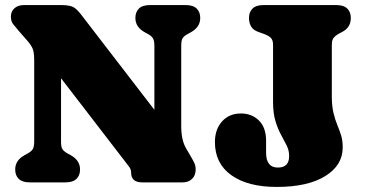

<svg xmlns="http://www.w3.org/2000/svg" viewBox="-20 -720 1445 758"><path d="M296 -51Q296 -27.5 282 -13.8Q268 0 238.5 0H97.5Q68 0 54 -13.8Q40 -27.5 40 -51Q40 -87.5 78 -108L89 -114Q103 -121.5 109 -130.8Q115 -140 115 -161V-483Q115 -513.5 108.8 -528Q102.5 -542.5 89 -558L54 -598Q40 -614 31.5 -625.2Q23 -636.5 23 -654.5Q23 -675 37.2 -687.5Q51.5 -700 74 -700H221Q245 -700 261.8 -695.2Q278.5 -690.5 299 -664L589.5 -286.5V-539Q589.5 -560 583.5 -569.2Q577.5 -578.5 563.5 -586L552.5 -592Q514.5 -612.5 514.5 -649Q514.5 -672.5 528.5 -686.2Q542.5 -700 572 -700H713Q742.5 -700 756.5 -686.2Q770.5 -672.5 770.5 -649Q770.5 -612.5 732.5 -592L721.5 -586Q706.5 -578 701 -569.2Q695.5 -560.5 695.5 -539V-222Q695.5 -167 714.5 -134.5L731.5 -105.5Q743.5 -85 748 -74.8Q752.5 -64.5 752.5 -50.5Q752.5 -27.5 738.2 -13.8Q724 0 701.5 0H541Q497.5 0 497.5 -39.5Q497.5 -52 489.2 -62.5Q481 -73 461.5 -98.5L221 -411V-161Q221 -139.5 226.5 -131Q232 -122.5 247 -114L258 -108Q296 -87.5 296 -51ZM1333 -138Q1333 -67.5 1264 -24.8Q1195 18 1072.5 18Q958.5 18 893.5 -28.2Q828.5 -74.5 828.5 -159Q828.5 -209.5 856.8 -240.8Q885 -272 931 -272Q974.5 -272 1002.5 -244Q1030.5 -216 1030.5 -164V-117Q1030.5 -58.5 1077 -58.5Q1121.5 -58.5 1121.5 -104Q1121.5 -126 1112 -145.2Q1102.5 -164.5 1089.8 -187.5Q1077 -210.5 1067.5 -241.8Q1058 -273 1058 -318V-543Q1058 -562.5 1048.5 -571.2Q1039 -580 1022 -586L998.5 -594.5Q979.5 -601.5 971.2 -615.8Q963 -630 963 -649Q963 -672.5 977 -686.2Q991 -700 1020.5 -700H1307.5Q1337 -700 1351 -686.2Q1365 -672.5 1365 -649Q1365 -612 1332 -594.5L1316 -586Q1305 -580 1297.5 -571.2Q1290 -562.5 1290 -543V-341Q1290 -301.5 1296.5 -274.5Q1303 -247.5 1311.5 -227Q1320 -206.5 1326.5 -186Q1333 -165.5 1333 -138Z"/></svg>

Font: Fraunces 9pt SuperSoft Black
Style: Regular
Weight: 900
Version: Version 1.000;[b76b70a41]